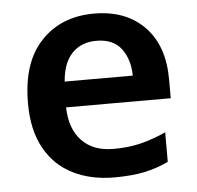

<svg xmlns="http://www.w3.org/2000/svg" viewBox="-45 -598 671 654"><g transform="rotate(-5 290.5 -271.0)"><path d="M299 -552Q408 -552 471.5 -487Q535 -422 535 -306V-242H177Q179 -168 218 -127.5Q257 -87 326 -87Q378 -87 420 -97.5Q462 -108 506 -128V-27Q466 -8 423 1Q380 10 320 10Q241 10 179.5 -20.5Q118 -51 83.5 -113Q49 -175 49 -267Q49 -406 118 -479Q187 -552 299 -552ZM299 -459Q248 -459 216.5 -426.5Q185 -394 180 -330H413Q412 -386 384.5 -422.5Q357 -459 299 -459Z"/></g></svg>

Font: Noto Sans Gujarati SemiBold
Style: Regular
Weight: 600
Designer: Jelle Bosma - Monotype Design Team, Universal Thirst
Foundry: Monotype Imaging Inc.
Version: Version 2.106; ttfautohint (v1.8.4.7-5d5b)